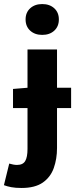

<svg xmlns="http://www.w3.org/2000/svg" viewBox="-43 -743 398 959"><path d="M22 -203.3V-298.7L94.4 -304.7H312.2V-203.3ZM64.5 195.9Q34 195.9 13.2 191.9Q-7.7 187.9 -23.4 181.9L3.1 74Q13.7 77 23 78.9Q32.3 80.8 41.8 80.8Q71.4 80.8 82.9 61.4Q94.4 42 94.4 0.7V-496H241.8V-3.6Q241.8 50.7 225.6 96.2Q209.5 141.6 170.8 168.8Q132 195.9 64.5 195.9ZM167.9 -568.7Q131 -568.7 107.9 -589.8Q84.8 -610.9 84.8 -645.9Q84.8 -680.7 107.9 -701.7Q131 -722.7 167.9 -722.7Q205 -722.7 228 -701.7Q251 -680.7 251 -645.9Q251 -610.9 228 -589.8Q205 -568.7 167.9 -568.7Z"/></svg>

Font: Source Sans 3
Style: Regular
Weight: 200
Designer: Paul D. Hunt
Foundry: Adobe
Version: Version 3.046;hotconv 1.0.118;makeotfexe 2.5.65603